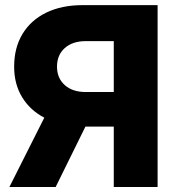

<svg xmlns="http://www.w3.org/2000/svg" viewBox="-20 -748 698 768"><path d="M610.4 0H435.1V-241.7H321.8L202.6 0H17.6L157.2 -277.3Q100.1 -307.1 68.4 -359.4Q36.6 -411.6 36.6 -481.4Q36.6 -557.1 70.1 -612.3Q103.5 -667.5 165 -697.5Q226.6 -727.5 311 -727.5H610.4ZM435.1 -379.9V-583.5H323.2Q270 -583.5 239 -555.7Q208 -527.8 208 -481.4Q208 -435.5 239 -407.7Q270 -379.9 322.8 -379.9Z"/></svg>

Font: Inter Display ExtraBold
Style: Regular
Weight: 800
Designer: Rasmus Andersson
Foundry: rsms
Version: Version 4.000;git-a52131595